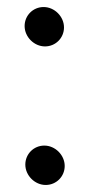

<svg xmlns="http://www.w3.org/2000/svg" viewBox="-20 -518 253 546"><path d="M52 -50C52 -19 79 8 110 8C140 8 164 -16 164 -46C164 -77 137 -104 106 -104C76 -104 52 -80 52 -50ZM50 -444C50 -413 77 -386 108 -386C138 -386 162 -410 162 -440C162 -471 135 -498 104 -498C74 -498 50 -474 50 -444Z"/></svg>

Font: Electronic
Style: ExHv
Weight: 900
Version: Version 1.011